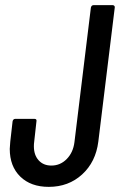

<svg xmlns="http://www.w3.org/2000/svg" viewBox="-20 -720 467 748"><path d="M18 -140Q18 -148 20 -168L29 -247Q31 -257 40 -257H114Q124 -257 122 -247L113 -166Q112 -160 112 -150Q112 -116 130.5 -95.5Q149 -75 180 -75Q215 -75 240 -100.5Q265 -126 270 -166L334 -690Q336 -700 345 -700H419Q423 -700 425.5 -697Q428 -694 427 -690L363 -168Q353 -89 300 -40.5Q247 8 170 8Q100 8 59 -32Q18 -72 18 -140Z"/></svg>

Font: Barlow Condensed Medium
Style: Italic
Weight: 500
Width: 3
Italic angle: -7°
Designer: Jeremy Tribby
Foundry: Tribby Type
Version: Version 1.408